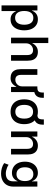

<svg xmlns="http://www.w3.org/2000/svg" viewBox="1330 -2075 934 3634"><g transform="rotate(90 1797.0 -258.0)"><path d="M82 180V-499H178V-396H182Q204 -452 245.5 -480Q287 -508 346 -508Q411 -508 457.5 -475.5Q504 -443 529 -385.5Q554 -328 554 -249Q554 -173 529.5 -115Q505 -57 459 -24Q413 9 346 9Q289 9 251 -18.5Q213 -46 192 -95H189V180ZM318 -77Q381 -77 414.5 -123Q448 -169 448 -250Q448 -331 415 -376.5Q382 -422 318 -422Q254 -422 221 -376.5Q188 -331 188 -250Q188 -169 221 -123Q254 -77 318 -77Z M693 0V-705H795V-404H800Q820 -449 861.5 -478.5Q903 -508 960 -508Q1014 -508 1051.5 -487Q1089 -466 1109 -423.5Q1129 -381 1129 -314V0H1022V-308Q1022 -343 1012 -367.5Q1002 -392 981 -404.5Q960 -417 928 -417Q893 -417 863.5 -400Q834 -383 817 -353.5Q800 -324 800 -289V0Z M1458 9Q1406 9 1368 -11Q1330 -31 1309.5 -74Q1289 -117 1289 -181V-498H1397V-190Q1397 -156 1406.5 -131.5Q1416 -107 1437 -94Q1458 -81 1490 -81Q1525 -81 1553.5 -98.5Q1582 -116 1598.5 -144.5Q1615 -173 1615 -206V-498H1722V0H1625V-99H1620Q1596 -50 1556.5 -20.5Q1517 9 1458 9ZM1708 -438 1644 -480V-498Q1678 -499 1697 -509.5Q1716 -520 1724 -543Q1732 -566 1732 -606V-621H1831V-591Q1831 -547 1816.5 -514Q1802 -481 1774.5 -462Q1747 -443 1708 -438Z M2096 9Q2023 9 1970 -22Q1917 -53 1888.5 -111Q1860 -169 1860 -250Q1860 -330 1888.5 -388Q1917 -446 1969.5 -477Q2022 -508 2095 -508Q2169 -508 2221 -477Q2273 -446 2301.5 -388Q2330 -330 2330 -250Q2330 -169 2302 -111Q2274 -53 2221.5 -22Q2169 9 2096 9ZM2095 -81Q2157 -81 2191 -124.5Q2225 -168 2225 -250Q2225 -332 2191.5 -374.5Q2158 -417 2095 -417Q2033 -417 1999 -374.5Q1965 -332 1965 -250Q1965 -168 1999.5 -124.5Q2034 -81 2095 -81ZM2216 -438 2152 -480V-498Q2186 -499 2205 -509.5Q2224 -520 2232 -543Q2240 -566 2240 -606V-621H2339V-591Q2339 -547 2324.5 -514Q2310 -481 2282.5 -462Q2255 -443 2216 -438Z M2468 0V-498H2565V-399H2570Q2592 -448 2635 -478Q2678 -508 2735 -508Q2789 -508 2826.5 -487Q2864 -466 2884 -423Q2904 -380 2904 -314V0H2797V-308Q2797 -343 2787 -367.5Q2777 -392 2756.5 -404.5Q2736 -417 2703 -417Q2668 -417 2638.5 -400Q2609 -383 2592 -354Q2575 -325 2575 -289V0Z M3264 189Q3213 189 3159.5 173.5Q3106 158 3067 130L3098 46Q3123 63 3151 74.5Q3179 86 3208 92.5Q3237 99 3263 99Q3335 99 3373.5 64Q3412 29 3412 -40V-123H3407Q3389 -75 3349 -46Q3309 -17 3253 -17Q3188 -17 3140.5 -46.5Q3093 -76 3066.5 -131.5Q3040 -187 3040 -263Q3040 -338 3066.5 -393Q3093 -448 3140.5 -478Q3188 -508 3253 -508Q3309 -508 3349.5 -478.5Q3390 -449 3409 -397H3413V-498H3512V-46Q3512 26 3482.5 78.5Q3453 131 3397 160Q3341 189 3264 189ZM3277 -103Q3339 -103 3373 -145Q3407 -187 3407 -263Q3407 -339 3373 -380.5Q3339 -422 3277 -422Q3215 -422 3180.5 -380.5Q3146 -339 3146 -263Q3146 -187 3180.5 -145Q3215 -103 3277 -103Z"/></g></svg>

Font: Nunito Sans 7pt SemiCondensed SemiBold
Style: Regular
Weight: 600
Width: 4
Designer: Vernon Adams
Foundry: Vernon Adams
Version: Version 3.101;gftools[0.9.27]